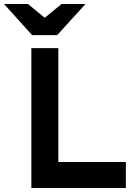

<svg xmlns="http://www.w3.org/2000/svg" viewBox="-77 -941 665 961"><path d="M84 -765 -57 -921H63L147 -852L231 -921H351L209 -765ZM80 -700H215V-130H553V0H80Z"/></svg>

Font: OVRPSS Recut ExtraBold
Style: Regular
Weight: 800
Designer: Giant Group
Foundry: Giant Group
Version: Version 1.001;hotconv 1.0.109;makeotfexe 2.5.65596